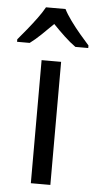

<svg xmlns="http://www.w3.org/2000/svg" viewBox="-89 -893 419 833"><g transform="rotate(5 120.0 -476.0)"><path d="M163 -93H78V-629H163ZM162 -859Q173 -837 193 -809.5Q213 -782 235 -756Q257 -730 275 -710V-699H219Q195 -716 169.5 -740Q144 -764 119 -790Q93 -764 68 -740Q43 -716 20 -699H-35V-710Q-17 -731 4.5 -757.5Q26 -784 45.5 -810.5Q65 -837 77 -859Z"/></g></svg>

Font: Noto Sans Telugu UI SemiCondensed
Style: Regular
Weight: 400
Width: 4
Designer: Jelle Bosma - Monotype Design Team
Foundry: Monotype Imaging Inc.
Version: Version 2.005; ttfautohint (v1.8.4.7-5d5b)